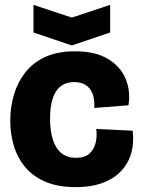

<svg xmlns="http://www.w3.org/2000/svg" viewBox="-20 -752 579 786"><path d="M289 14Q218 14 167 -7.5Q116 -29 84 -67Q52 -105 37 -154Q22 -203 22 -258Q22 -314 37 -364.5Q52 -415 83.5 -455.5Q115 -496 165.5 -519Q216 -542 287 -542Q371 -542 422.5 -510.5Q474 -479 494.5 -429Q515 -379 506 -321L366 -310Q368 -346 358.5 -369.5Q349 -393 330 -404.5Q311 -416 284 -416Q260 -416 241.5 -407Q223 -398 210.5 -379.5Q198 -361 191.5 -333Q185 -305 185 -266Q185 -216 196.5 -180Q208 -144 231.5 -125Q255 -106 291 -106Q328 -106 347 -124Q366 -142 372 -169.5Q378 -197 374 -224L523 -217Q529 -173 519 -131.5Q509 -90 480.5 -57Q452 -24 404.5 -5Q357 14 289 14ZM117 -732 274 -680 431 -732V-619L274 -566L117 -619Z"/></svg>

Font: Bricolage Grotesque 96pt ExtraBold
Style: Regular
Weight: 800
Designer: Mathieu Triay
Foundry: Atelier Triay
Version: Version 1.001;gftools[0.9.33.dev8+g029e19f]